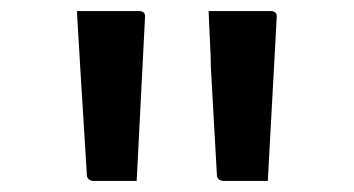

<svg xmlns="http://www.w3.org/2000/svg" viewBox="-20 -770 640 347"><path d="M227 -443Q210 -443 189 -443Q168 -443 149 -443Q144 -443 140.5 -446Q137 -449 137 -454L125 -648Q124 -666 123 -682.5Q122 -699 121 -715.5Q120 -732 119 -750Q150 -750 178 -750Q206 -750 232 -750Q237 -750 240 -747Q243 -744 242 -737ZM464 -443Q446 -443 425 -443Q404 -443 384 -443Q379 -443 375.5 -446Q372 -449 372 -454L361 -650Q361 -667 360 -683.5Q359 -700 358.5 -716.5Q358 -733 357 -750Q388 -750 416 -750Q444 -750 470 -750Q475 -750 478 -747Q481 -744 480 -737Z"/></svg>

Font: Recursive Medium
Style: Regular
Weight: 500
Version: Version 1.085